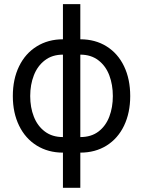

<svg xmlns="http://www.w3.org/2000/svg" viewBox="-20 -727 692 928"><path d="M284.2 -707V180.7H368.2V-707ZM157.7 -23.4C194.5 -0.7 236.7 10.7 284.2 10.7H309.6V-537.1H284.2C236.7 -537.1 194.5 -525.7 157.7 -502.9C120.9 -480.1 92.4 -448.1 72.3 -406.7C52.1 -365.4 42 -317.4 42 -262.7C42 -208.7 52.1 -161 72.3 -119.6C92.4 -78.3 120.9 -46.2 157.7 -23.4ZM298.8 -64.5H284.2C249.7 -64.5 220.5 -73.4 196.8 -91.3C173 -109.2 155.3 -133.1 143.6 -163.1C131.8 -193 126 -226.2 126 -262.7C126 -299.2 131.8 -332.5 143.6 -362.8C155.3 -393.1 173 -417.3 196.8 -435.5C220.5 -453.8 249.7 -462.9 284.2 -462.9H298.8ZM342.8 10.7H368.2C416.3 10.7 458.7 -0.7 495.1 -23.4C531.6 -46.2 559.7 -78.3 579.6 -119.6C599.4 -161 609.4 -208.7 609.4 -262.7C609.4 -317.4 599.4 -365.4 579.6 -406.7C559.7 -448.1 531.6 -480.1 495.1 -502.9C458.7 -525.7 416.3 -537.1 368.2 -537.1H342.8ZM456.1 -91.3C432.6 -73.4 403.3 -64.5 368.2 -64.5H354.5V-462.9H368.2C402.7 -462.9 431.8 -453.8 455.6 -435.5C479.3 -417.3 496.9 -393.1 508.3 -362.8C519.7 -332.5 525.4 -299.2 525.4 -262.7C525.4 -226.2 519.7 -193 508.3 -163.1C496.9 -133.1 479.5 -109.2 456.1 -91.3Z"/></svg>

Font: Pretendard Variable
Style: Regular
Weight: 400
Designer: Base glyphs from Inter by Rasmus Andersson; Hangeul glyphs from Noto Sans CJK(Source Han Sans) by Jang Soo-young and Kan
Foundry: Kil Hyung-jin
Version: Version 1.309;Glyphs 3.2 (3225)